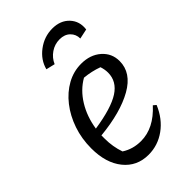

<svg xmlns="http://www.w3.org/2000/svg" viewBox="-214 -770 856 856"><g transform="rotate(-45 214.5 -342.0)"><path d="M195 9Q122 9 78 -45.5Q34 -100 34 -192Q34 -253 52.5 -307Q71 -361 103.5 -402.5Q136 -444 178.5 -467.5Q221 -491 269 -491Q326 -491 362.5 -459Q399 -427 399 -378Q399 -304 319.5 -259Q240 -214 107 -201Q107 -191 107 -180Q107 -130 123 -84Q163 -58 214 -58Q295 -58 364 -134L377 -123Q351 -61 302.5 -26Q254 9 195 9ZM326 -378Q326 -398 319 -419Q278 -434 234 -438Q185 -410 153 -358Q121 -306 111 -240Q224 -257 275 -290Q326 -323 326 -378ZM289 -693Q340 -693 369.5 -661.5Q399 -630 393 -583L346 -573Q346 -600 327.5 -618Q309 -636 278 -636Q247 -636 221.5 -618.5Q196 -601 184 -573L142 -583Q154 -630 196 -661.5Q238 -693 289 -693Z"/></g></svg>

Font: Piazzolla
Style: Italic
Weight: 400
Italic angle: -11.3°
Designer: Juan Pablo del Peral
Foundry: Huerta Tipografica
Version: Version 1.330